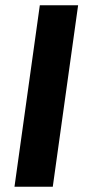

<svg xmlns="http://www.w3.org/2000/svg" viewBox="-20 -712 331 732"><path d="M277.8 -691.9 181.2 0H35.2L131.8 -691.9Z"/></svg>

Font: FiraGO SemiBold
Style: Italic
Weight: 600
Italic angle: -8°
Designer: bBox Type GmbH
Foundry: bBox Type GmbH
Version: Version 1.001;PS 001.001;hotconv 1.0.88;makeotf.lib2.5.64775